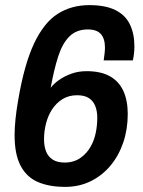

<svg xmlns="http://www.w3.org/2000/svg" viewBox="-20 -718 560 750"><path d="M235 12Q172 12 128 -7Q84 -26 60.5 -70.5Q37 -115 37 -190Q37 -218 40.5 -252.5Q44 -287 51 -327Q75 -468 113.5 -549Q152 -630 205.5 -664Q259 -698 329 -698Q392 -698 431 -678.5Q470 -659 487.5 -622.5Q505 -586 505 -537Q505 -524 503.5 -510Q502 -496 499 -482H385Q387 -496 388.5 -509Q390 -522 390 -532Q390 -567 374 -585Q358 -603 323 -603Q279 -603 251.5 -576Q224 -549 207.5 -498Q191 -447 178 -375Q190 -391 210.5 -405.5Q231 -420 258.5 -430Q286 -440 318 -440Q374 -440 409.5 -420Q445 -400 462 -362.5Q479 -325 479 -273Q479 -213 461.5 -161.5Q444 -110 411.5 -71Q379 -32 334 -10Q289 12 235 12ZM233 -83Q268 -83 294 -101Q320 -119 335 -147Q348 -170 354 -199Q360 -228 360 -258Q360 -284 352 -304Q344 -324 327 -335Q310 -346 281 -346Q249 -346 224.5 -331Q200 -316 183 -290Q168 -267 160 -236.5Q152 -206 152 -174Q152 -147 160 -126.5Q168 -106 186 -94.5Q204 -83 233 -83Z"/></svg>

Font: Archivo SemiCondensed SemiBold
Style: Italic
Weight: 600
Width: 4
Italic angle: -10°
Designer: Hector Gatti
Foundry: Omnibus-Type
Version: Version 2.001